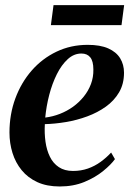

<svg xmlns="http://www.w3.org/2000/svg" viewBox="-20 -698 498 730"><path d="M417 -93Q402 -72 372.2 -47.8Q342.5 -23.5 300.8 -6.2Q259 11 207 11Q158 11 122 -5.5Q86 -22 62.5 -50.8Q39 -79.5 27.5 -116.5Q16 -153.5 16 -194Q16 -263 38.2 -323.5Q60.5 -384 100.5 -429.8Q140.5 -475.5 194.8 -501.5Q249 -527.5 313.5 -527.5Q361 -527.5 391.5 -514Q422 -500.5 436.8 -476.5Q451.5 -452.5 451.5 -421.5Q451.5 -379 432.8 -347Q414 -315 382.5 -292.5Q351 -270 311.8 -255.5Q272.5 -241 230.8 -234Q189 -227 150.5 -226Q148.5 -191 153 -159Q157.5 -127 169.8 -102Q182 -77 203.8 -62.5Q225.5 -48 257.5 -48Q288 -48 314.2 -57.2Q340.5 -66.5 362.5 -82.5Q384.5 -98.5 402.5 -118ZM289.5 -494.5Q261 -494.5 237.5 -473Q214 -451.5 196.2 -416Q178.5 -380.5 167.2 -337.2Q156 -294 152 -251Q180.5 -254.5 207.5 -265Q234.5 -275.5 257.8 -292.2Q281 -309 298.5 -330.8Q316 -352.5 325.8 -378.5Q335.5 -404.5 335 -433.5Q335 -465.5 323.2 -480Q311.5 -494.5 289.5 -494.5ZM183.5 -678.5H452L442 -602.5H173.5Z"/></svg>

Font: Merriweather 120pt SemiBold
Style: Italic
Weight: 600
Italic angle: -7.8°
Version: Version 2.101